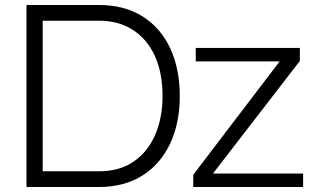

<svg xmlns="http://www.w3.org/2000/svg" viewBox="-20 -749 1254 769"><path d="M86 0V-729H375Q479 -729 551.5 -683Q624 -637 662 -555Q700 -473 700 -364Q700 -256 661.5 -174Q623 -92 550.5 -46Q478 0 375 0ZM377 -666H151V-63H377Q459 -63 515.5 -102Q572 -141 601.5 -209Q631 -277 631 -364Q631 -459 599.5 -526.5Q568 -594 511 -630Q454 -666 377 -666ZM833 -54H1194V0H754V-49L1100 -503H764V-557H1181V-505Z"/></svg>

Font: BDO Grotesk Light
Style: Regular
Weight: 300
Designer: Deni Anggara
Foundry: Lokal Container
Version: Version 2.000